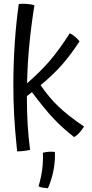

<svg xmlns="http://www.w3.org/2000/svg" viewBox="-20 -763 487 1021"><path d="M123 -244Q123 -170 127 -102Q131 -34 140 34Q123 38 104 40Q85 42 71 42Q59 -77 55 -153Q51 -229 51 -312Q51 -422 58.5 -534Q66 -646 80 -742Q102 -744 125 -742Q148 -740 163 -735Q146 -629 136 -525.5Q126 -422 124 -320Q195 -382 244.5 -439.5Q294 -497 351 -586Q366 -579 379.5 -567.5Q393 -556 403 -543Q352 -466 306.5 -415Q261 -364 196 -310Q241 -244 292 -195.5Q343 -147 427 -90Q410 -65 398.5 -53Q387 -41 374 -34Q310 -84 262 -135.5Q214 -187 150 -273Q143 -268 136.5 -262.5Q130 -257 123 -252Q123 -250 123 -248Q123 -246 123 -244ZM208 49Q226 45 240.5 44Q255 43 272 45Q274 91 265 140Q256 189 235 238Q220 237 208 235Q196 233 185 228Q199 180 204.5 137.5Q210 95 208 49Z"/></svg>

Font: Atma
Style: Regular
Weight: 400
Designer: Gregori Vincens, Jeremie Hornus, Riccardo Olocco, Yoann Minet.
Foundry: black foundry
Version: Version 1.102;PS 1.100;hotconv 1.0.86;makeotf.lib2.5.63406